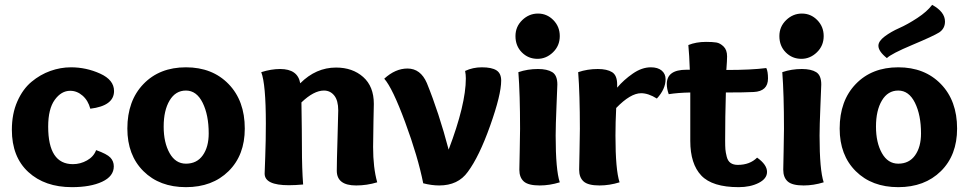

<svg xmlns="http://www.w3.org/2000/svg" viewBox="-20 -763 4002 793"><path d="M281 -85Q312 -85 339.5 -100.5Q367 -116 377 -143Q422 -127 436 -112Q450 -97 450 -76Q450 -35 402 -12.5Q354 10 277 10Q165 10 97 -52.5Q29 -115 29 -227Q29 -293 51.5 -344Q74 -395 110 -425Q146 -455 188 -470Q230 -485 273 -485Q336 -485 393.5 -459Q451 -433 451 -387Q451 -326 353 -314Q344 -348 321 -368Q298 -388 270 -388Q233 -388 206 -350.5Q179 -313 179 -240Q179 -85 281 -85Z M506 -232Q506 -347 572.5 -416Q639 -485 748 -485Q857 -485 924 -416Q991 -347 991 -232Q991 -122 924 -56Q857 10 748 10Q639 10 572.5 -56Q506 -122 506 -232ZM842 -212Q842 -288 817 -338.5Q792 -389 748 -389Q705 -389 680.5 -348Q656 -307 656 -240Q656 -174 680.5 -130.5Q705 -87 748 -87Q793 -87 817.5 -121.5Q842 -156 842 -212Z M1059 -465Q1100 -478 1137 -478Q1210 -478 1220 -419Q1285 -484 1368 -484Q1436 -484 1480 -445Q1524 -406 1524 -334Q1524 -332 1522.5 -262Q1521 -192 1521 -156Q1521 -70 1538 -10Q1495 3 1451 3Q1371 3 1371 -58Q1371 -94 1374 -190.5Q1377 -287 1377 -307Q1377 -348 1360.5 -368.5Q1344 -389 1318 -389Q1276 -389 1225 -340Q1227 -212 1227 -155Q1227 -67 1232 -1Q1199 2 1173 2Q1073 2 1073 -46Q1073 -50 1075.5 -116Q1078 -182 1078 -253Q1078 -416 1059 -465Z M1970 -485Q2011 -485 2030.5 -472.5Q2050 -460 2050 -430Q2050 -372 2004.5 -244Q1959 -116 1912 -53Q1872 3 1794 3Q1763 3 1728 -6Q1706 -116 1653.5 -258Q1601 -400 1567 -438Q1613 -480 1663 -480Q1717 -480 1743 -420Q1793 -297 1833 -145Q1904 -332 1904 -439Q1904 -455 1901 -470Q1933 -485 1970 -485Z M2200 -520Q2162 -520 2135.5 -546.5Q2109 -573 2109 -614Q2109 -653 2137 -680Q2165 -707 2202 -707Q2239 -707 2265.5 -680Q2292 -653 2292 -614Q2292 -574 2264 -547Q2236 -520 2200 -520ZM2202 -478Q2240 -478 2261 -465Q2282 -452 2282 -414Q2282 -408 2278.5 -326Q2275 -244 2275 -203Q2275 -61 2292 -10Q2250 3 2209 3Q2162 3 2143.5 -13.5Q2125 -30 2125 -62Q2125 -78 2126.5 -137Q2128 -196 2128 -231Q2128 -374 2121 -465Q2159 -478 2202 -478Z M2449 -478Q2487 -478 2508 -465Q2529 -452 2529 -414V-401Q2556 -433 2593.5 -459Q2631 -485 2668 -485Q2697 -485 2713 -471.5Q2729 -458 2729 -436Q2729 -395 2693 -356Q2658 -378 2628 -378Q2584 -378 2525 -317Q2522 -258 2522 -203Q2522 -61 2539 -10Q2497 3 2456 3Q2409 3 2390.5 -13.5Q2372 -30 2372 -62Q2372 -78 2373.5 -137Q2375 -196 2375 -231Q2375 -374 2368 -465Q2406 -478 2449 -478Z M2831 -181V-381Q2779 -380 2742 -374Q2734 -396 2734 -416Q2734 -475 2815 -475H2829Q2827 -536 2823 -577Q2855 -590 2896 -590Q2923 -590 2938.5 -587.5Q2954 -585 2968.5 -571Q2983 -557 2983 -530Q2983 -514 2980 -474Q3084 -474 3145 -482Q3152 -468 3152 -439Q3152 -386 3093 -383Q3055 -381 2978 -381Q2975 -282 2975 -183Q2975 -159 2976 -146.5Q2977 -134 2981.5 -116Q2986 -98 2997.5 -90Q3009 -82 3027 -82Q3077 -82 3107 -112Q3148 -83 3148 -53Q3148 -25 3113.5 -7.5Q3079 10 3031 10Q2922 10 2876.5 -38Q2831 -86 2831 -181Z M3290 -520Q3252 -520 3225.5 -546.5Q3199 -573 3199 -614Q3199 -653 3227 -680Q3255 -707 3292 -707Q3329 -707 3355.5 -680Q3382 -653 3382 -614Q3382 -574 3354 -547Q3326 -520 3290 -520ZM3292 -478Q3330 -478 3351 -465Q3372 -452 3372 -414Q3372 -408 3368.5 -326Q3365 -244 3365 -203Q3365 -61 3382 -10Q3340 3 3299 3Q3252 3 3233.5 -13.5Q3215 -30 3215 -62Q3215 -78 3216.5 -137Q3218 -196 3218 -231Q3218 -374 3211 -465Q3249 -478 3292 -478Z M3448 -232Q3448 -347 3514.5 -416Q3581 -485 3690 -485Q3799 -485 3866 -416Q3933 -347 3933 -232Q3933 -122 3866 -56Q3799 10 3690 10Q3581 10 3514.5 -56Q3448 -122 3448 -232ZM3784 -212Q3784 -288 3759 -338.5Q3734 -389 3690 -389Q3647 -389 3622.5 -348Q3598 -307 3598 -240Q3598 -174 3622.5 -130.5Q3647 -87 3690 -87Q3735 -87 3759.5 -121.5Q3784 -156 3784 -212ZM3859 -629Q3835 -614 3748 -577.5Q3661 -541 3643 -523Q3608 -551 3608 -574Q3608 -593 3634 -612.5Q3660 -632 3694 -647Q3728 -662 3768.5 -688.5Q3809 -715 3830 -743Q3883 -714 3883 -674Q3883 -645 3859 -629Z"/></svg>

Font: Overlock Black
Style: Regular
Weight: 900
Designer: Dario Muhafara
Foundry: Dario Manuel Muhafara
Version: Version 1.002